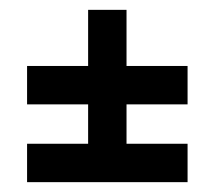

<svg xmlns="http://www.w3.org/2000/svg" viewBox="-20 -544 436 390"><path d="M237 -252V-332H361V-410H237V-524H159V-410H35V-332H159V-252H35V-174H361V-252Z"/></svg>

Font: Bebas Neue
Style: Bold
Weight: 700
Designer: Ryoichi Tsunekawa
Foundry: Ryoichi Tsunekawa
Version: Version 1.300